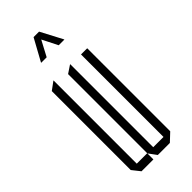

<svg xmlns="http://www.w3.org/2000/svg" viewBox="-223 -725 767 767"><g transform="rotate(-45 160.0 -342.0)"><path d="M235 0V-501H270V-32L236 0ZM76 0 49 -34V-35H143V0ZM49 -35V-480L83 -505H84V-35ZM168 0 143 -34V-35H235V0ZM143 -35V-482L176 -504H177V-35ZM198 -590 151 -683 181 -684 230 -591V-590ZM99 -590V-591L150 -684H180L130 -590Z"/></g></svg>

Font: Foldit ExtraLight
Style: Regular
Weight: 250
Version: Version 1.003